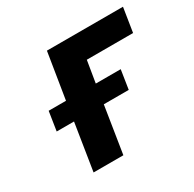

<svg xmlns="http://www.w3.org/2000/svg" viewBox="-122 -658 796 787"><g transform="rotate(-30 275.5 -264.0)"><path d="M60 -221H142L107 0H248L283 -221H401L415 -311H297L314 -414H533L551 -528H191L156 -311H74Z"/></g></svg>

Font: Asimov Pro
Style: BdObl
Weight: 700
Designer: Google
Version: Version 2.000980; 2014